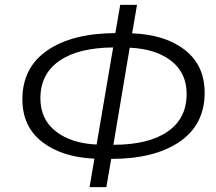

<svg xmlns="http://www.w3.org/2000/svg" viewBox="-20 -756 888 789"><path d="M368 -104Q234 -110 153 -173Q72 -236 72 -348Q72 -478 174 -548.5Q276 -619 454 -620L474 -736H543L523 -619Q659 -614 740 -550.5Q821 -487 821 -375Q821 -244 718 -173.5Q615 -103 437 -103L417 13H348ZM377 -162 445 -561Q302 -560 224 -506Q146 -452 146 -352Q146 -266 209 -216.5Q272 -167 377 -162ZM747 -370Q747 -456 684 -505.5Q621 -555 513 -560L446 -161Q590 -161 668.5 -215Q747 -269 747 -370Z"/></svg>

Font: Nebula Sans Book
Style: Regular
Weight: 400
Italic angle: -9°
Designer: Paul D. Hunt for Adobe (as Source Sans)
Foundry: Nebula Entertainment & Broadcasting LLC
Version: Version 1.010